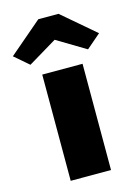

<svg xmlns="http://www.w3.org/2000/svg" viewBox="-121 -867 676 934"><g transform="rotate(-15 217.5 -400.0)"><path d="M116 0V-535H319V0ZM73 -596 1 -658 167 -800H269L435 -658L363 -596L203 -692H233Z"/></g></svg>

Font: Lexend Exa Black
Style: Regular
Weight: 900
Designer: Bonnie Shaver-Troup, Thomas Jockin
Foundry: Lexend
Version: Version 1.007